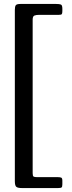

<svg xmlns="http://www.w3.org/2000/svg" viewBox="-20 -800 365 970"><path d="M83.5 -780Q64 -780 59.5 -773.2Q55 -766.5 55 -750V115.5Q55 138.5 62.8 144.2Q70.5 150 90 150H274.5Q287.5 150 291.2 146.8Q295 143.5 295 131V113Q295 100 289.5 97.5Q284 95 272.5 95H168.5Q154 95 149.5 92Q145 89 145 75V-700.5Q145 -718 154 -721.5Q163 -725 178.5 -725H277.5Q289 -725 292 -728.5Q295 -732 295 -744V-755.5Q295 -774 287.8 -777Q280.5 -780 263.5 -780Z"/></svg>

Font: Besley
Style: Regular
Weight: 400
Designer: Owen Earl
Foundry: indestructible type*
Version: Version 4.000